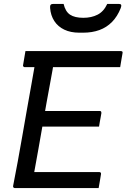

<svg xmlns="http://www.w3.org/2000/svg" viewBox="-20 -961 646 981"><path d="M110 -700H597Q601 -700 603 -699Q605 -698 606 -695.5Q607 -693 606 -689Q603 -670 600 -654Q597 -638 594 -618H106Q103 -618 101 -619.5Q99 -621 98 -623.5Q97 -626 98 -629Q101 -648 104 -664.5Q107 -681 110 -700ZM168 -394H489Q493 -394 495 -392.5Q497 -391 497.5 -389Q498 -387 498 -383Q497 -374 494.5 -362.5Q492 -351 490 -338.5Q488 -326 486 -314H154ZM56 0Q54 0 52 -1Q50 -2 48.5 -3.5Q47 -5 47 -7Q47 -9 47 -11Q59 -71 70.5 -134.5Q82 -198 93.5 -263.5Q105 -329 116.5 -395Q128 -461 140 -527Q152 -593 163 -658H265L255 -643Q252 -623 248 -601Q244 -579 240 -557Q229 -500 218.5 -440Q208 -380 197.5 -320.5Q187 -261 176.5 -201Q166 -141 155 -82H486Q492 -82 494.5 -79Q497 -76 496 -71Q494 -56 490.5 -37.5Q487 -19 484 0ZM528 -941Q542 -941 557.5 -941Q573 -941 587 -941Q597 -941 599 -936Q601 -931 597 -920Q580 -877 552.5 -849Q525 -821 488 -807.5Q451 -794 405 -794H385Q341 -794 308.5 -809.5Q276 -825 257.5 -853.5Q239 -882 236 -920Q235 -931 238.5 -936Q242 -941 252 -941Q266 -941 278.5 -941Q291 -941 305 -941Q314 -902 338 -886Q362 -870 406 -870Q447 -870 478.5 -886Q510 -902 528 -941Z"/></svg>

Font: Rec Mono Linear
Style: Italic
Weight: 400
Italic angle: -10°
Monospace: yes
Version: Version 1.085; ttfautohint (v1.8.4.7-5d5b)